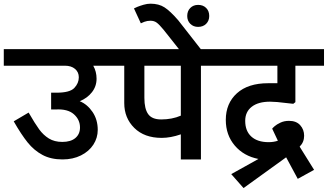

<svg xmlns="http://www.w3.org/2000/svg" viewBox="-50 -842 1731 1014"><path d="M442.5 -495Q460 -463.8 460 -426.2Q460 -386.2 435.6 -355Q411.2 -323.8 371.2 -307.5Q411.2 -291.2 438.8 -250.6Q466.2 -210 466.2 -156.2Q466.2 -113.8 443.1 -78.1Q420 -42.5 377.5 -21.2Q335 0 280 0Q218.8 0 174.4 -23.8Q130 -47.5 96.2 -89.4Q62.5 -131.2 22.5 -201.2L101.2 -247.5Q135 -188.8 156.9 -158.8Q178.8 -128.8 208.1 -110.6Q237.5 -92.5 278.8 -92.5Q323.8 -92.5 348.1 -113.1Q372.5 -133.8 372.5 -168.8Q372.5 -210 340 -238.8Q307.5 -267.5 243.8 -263.8H220V-352.5H248.8Q318.8 -352.5 342.5 -377.5Q366.2 -402.5 366.2 -433.8Q366.2 -461.2 346.2 -478.1Q326.2 -495 292.5 -495H-30V-582.5H561.2V-495Z M1011.2 -495V0H905V-132.5Q851.2 -113.8 803.8 -113.8Q712.5 -113.8 659.4 -166.2Q606.2 -218.8 606.2 -297.5V-495H501.2V-582.5H1123.8V-495ZM712.5 -495V-325Q712.5 -267.5 732.5 -239.4Q752.5 -211.2 801.2 -211.2Q858.8 -211.2 905 -231.2V-495Z M1055 -546.2ZM813.8 -685Q791.2 -712.5 777.5 -722.5Q763.8 -732.5 745 -732.5Q727.5 -732.5 712.5 -726.9Q697.5 -721.2 693.8 -718.8L657.5 -797.5Q661.2 -800 675 -805.6Q688.8 -811.2 708.1 -816.9Q727.5 -822.5 745 -822.5Q788.8 -822.5 818.8 -803.1Q848.8 -783.8 891.2 -735L1038.8 -546.2H923.8ZM938.8 -757.5Q938.8 -783.8 955 -800Q971.2 -816.2 996.2 -816.2Q1022.5 -816.2 1038.8 -800Q1055 -783.8 1055 -757.5Q1055 -732.5 1038.8 -716.2Q1022.5 -700 996.2 -700Q971.2 -700 955 -716.2Q938.8 -732.5 938.8 -757.5Z M1245 -203.8Q1245 -150 1277.5 -120.6Q1310 -91.2 1368.8 -91.2Q1395 -91.2 1417.5 -98.8L1387.5 -162.5Q1390 -166.2 1400.6 -175.6Q1411.2 -185 1431.2 -194.4Q1451.2 -203.8 1476.2 -203.8Q1515 -203.8 1535.6 -180.6Q1556.2 -157.5 1556.2 -125Q1556.2 -91.2 1532.5 -67.5L1608.8 55L1522.5 102.5L1461.2 -11.2L1236.2 151.2L1171.2 77.5L1315 -2.5Q1237.5 -17.5 1190 -73.1Q1142.5 -128.8 1142.5 -208.8Q1142.5 -296.2 1201.2 -349.4Q1260 -402.5 1366.2 -402.5H1415V-495H1063.8V-582.5H1661.2V-495H1510V-302.5L1498.8 -293.8L1465 -297.5Q1407.5 -305 1376.2 -305Q1313.8 -305 1279.4 -278.1Q1245 -251.2 1245 -203.8Z"/></svg>

Font: Cambay
Style: Bold
Weight: 700
Designer: Pooja Saxena
Foundry: Pooja Saxena
Version: Version 1.096;PS 001.096;hotconv 1.0.70;makeotf.lib2.5.58329